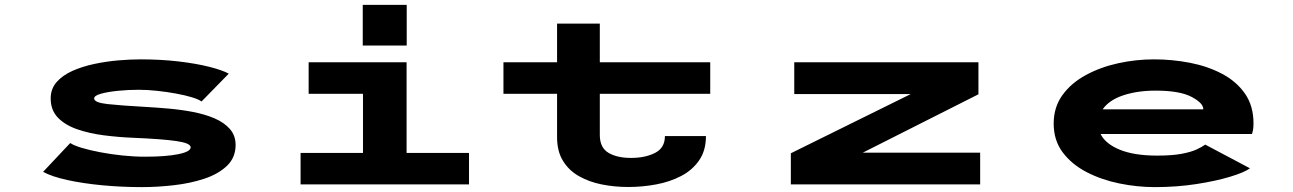

<svg xmlns="http://www.w3.org/2000/svg" viewBox="-20 -755 5295 786"><path d="M561 11Q478.5 11 399 3.5Q319.5 -4 255.8 -18Q192 -32 156.5 -51.5L267.5 -169.5Q282 -159.5 314.5 -149.8Q347 -140 390.2 -131.8Q433.5 -123.5 481.2 -118.5Q529 -113.5 573.5 -113.5Q659 -113.5 709.8 -123.8Q760.5 -134 760.5 -152Q760.5 -169 702.5 -177.5Q644.5 -186 523.5 -191Q463.5 -193.5 404 -201.2Q344.5 -209 295.5 -226Q246.5 -243 217 -273.5Q187.5 -304 187.5 -352Q187.5 -391.5 212 -419.2Q236.5 -447 277 -465Q317.5 -483 366 -493.2Q414.5 -503.5 464 -507.8Q513.5 -512 555 -512Q638.5 -512 710.8 -503.5Q783 -495 836.5 -481.5Q890 -468 916.5 -453.5L805 -339.5Q793 -348.5 764.8 -357Q736.5 -365.5 699.5 -372.2Q662.5 -379 622.8 -383.2Q583 -387.5 547.5 -387.5Q504 -387.5 462.2 -383.2Q420.5 -379 393 -371.2Q365.5 -363.5 365.5 -352Q365.5 -335 419.8 -329Q474 -323 573.5 -317.5Q619 -315 670 -310.5Q721 -306 769.5 -296.8Q818 -287.5 857.5 -270.8Q897 -254 920.8 -227.2Q944.5 -200.5 944.5 -161.5Q944.5 -110 909.2 -76.2Q874 -42.5 816.8 -23.5Q759.5 -4.5 692.2 3.2Q625 11 561 11Z M1465 -735H1645V-568.5H1465ZM1210.5 0V-129H1466V-371H1243.5V-500H1644.5V-129H1900V0Z M2260.5 -193.5V-371H2041V-500H2260.5V-658.5H2435.5V-500H2887.5V-371H2435.5V-202.5Q2435.5 -150.5 2470.8 -129.5Q2506 -108.5 2563.5 -108.5Q2621 -108.5 2661.5 -129Q2702 -149.5 2702 -198H2870Q2870 -139 2842.2 -98.8Q2814.5 -58.5 2768.5 -34.5Q2722.5 -10.5 2666 0Q2609.5 10.5 2552 10.5Q2495.5 10.5 2443.2 0Q2391 -10.5 2349.8 -34Q2308.5 -57.5 2284.5 -96.8Q2260.5 -136 2260.5 -193.5Z M3217.5 0V-127.5L3708.5 -370H3231.5V-500H3985.5V-369L3512 -130H3992.5V0Z M4708 11Q4635.5 11 4562.2 -4Q4489 -19 4428.2 -50.5Q4367.5 -82 4330.5 -131.2Q4293.5 -180.5 4293.5 -249Q4293.5 -316 4329.2 -365.5Q4365 -415 4424.8 -447.5Q4484.5 -480 4557.2 -496Q4630 -512 4704 -512Q4780 -512 4852.5 -497.8Q4925 -483.5 4983.5 -452.5Q5042 -421.5 5076.8 -371.5Q5111.5 -321.5 5111.5 -250Q5111.5 -233 5109.5 -222.5Q5107.5 -212 5105.5 -206.5H4485.5Q4505.5 -166 4564.5 -142Q4623.5 -118 4717 -118Q4777.5 -118 4816.5 -125.2Q4855.5 -132.5 4878.2 -143Q4901 -153.5 4914 -163L5097 -66Q5075 -49.5 5016.8 -31.8Q4958.5 -14 4877.8 -1.5Q4797 11 4708 11ZM4710.5 -384Q4636.5 -384 4578.5 -364.8Q4520.5 -345.5 4494 -307.5H4906V-308.5Q4906 -333 4857.8 -358.5Q4809.5 -384 4710.5 -384Z"/></svg>

Font: Trispace Expanded
Style: Bold
Weight: 700
Width: 7
Designer: Tyler Finck
Foundry: Etcetera Type Company
Version: Version 1.210; ttfautohint (v1.8.3)